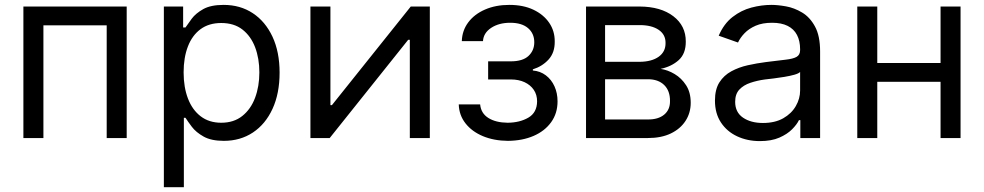

<svg xmlns="http://www.w3.org/2000/svg" viewBox="-20 -573 4084 797"><path d="M505.9 -545.9V0H422.9V-467.8H160.2V0H77.1V-545.9Z M660.2 204.1V-545.9H740.2V-459H750Q759.3 -473.1 775.9 -495.4Q792.5 -517.6 823.7 -535.2Q855 -552.7 908.2 -552.7Q977.1 -552.7 1029.3 -518.3Q1081.5 -483.9 1111.1 -420.7Q1140.6 -357.4 1140.6 -271.5Q1140.6 -185.1 1111.3 -121.3Q1082 -57.6 1029.8 -22.9Q977.5 11.7 909.2 11.7Q856.9 11.7 825.2 -6.1Q793.5 -23.9 776.4 -46.6Q759.3 -69.3 750 -84H743.2V204.1ZM898.4 -63.5Q950.7 -63.5 985.8 -91.6Q1021 -119.6 1038.8 -167Q1056.6 -214.4 1056.6 -272.5Q1056.6 -330.1 1039.1 -376.5Q1021.5 -422.9 986.6 -450.2Q951.7 -477.5 898.4 -477.5Q847.2 -477.5 812.5 -451.9Q777.8 -426.3 760 -380.1Q742.2 -334 742.2 -272.5Q742.2 -210.9 760.3 -163.8Q778.3 -116.7 813.2 -90.1Q848.1 -63.5 898.4 -63.5Z M1764.2 0H1681.2V-407.7H1674.3L1348.6 0H1268.6V-545.9H1351.6V-136.7H1357.9L1685.1 -545.9H1764.2Z M1884.3 -139.6H1973.1Q1976.6 -102.5 2007.3 -83.3Q2038.1 -64 2087.4 -63.5Q2137.7 -64 2173.3 -84.7Q2209 -105.5 2209.5 -152.3Q2209.5 -179.7 2195.8 -200Q2182.1 -220.2 2157.7 -231.7Q2133.3 -243.2 2100.1 -243.2H2006.3V-318.4H2100.1Q2149.9 -318.4 2173.8 -340.8Q2197.8 -363.3 2197.8 -397.5Q2197.8 -434.1 2171.9 -456.3Q2146 -478.5 2098.1 -478.5Q2050.8 -478.5 2018.8 -457.3Q1986.8 -436 1984.9 -402.3H1897Q1898.4 -446.3 1923.8 -480.2Q1949.2 -514.2 1993.4 -533.4Q2037.6 -552.7 2094.2 -552.7Q2151.9 -552.7 2194.1 -532.7Q2236.3 -512.7 2259.8 -478.3Q2283.2 -443.8 2282.7 -400.4Q2283.2 -354.5 2257.1 -325.9Q2231 -297.4 2191.9 -285.2V-280.3Q2222.7 -277.8 2245.8 -260.3Q2269 -242.7 2281.7 -214.6Q2294.4 -186.5 2294.4 -152.3Q2294.4 -102.5 2267.8 -65.7Q2241.2 -28.8 2194.8 -8.8Q2148.4 11.2 2088.4 11.7Q2030.3 11.2 1984.6 -7.8Q1939 -26.9 1912.4 -60.8Q1885.7 -94.7 1884.3 -139.6Z M2412.6 0V-545.9H2635.3Q2723.1 -545.4 2775.1 -505.6Q2827.1 -465.8 2826.7 -400.4Q2827.1 -350.6 2797.6 -323.7Q2768.1 -296.9 2722.2 -287.1Q2752 -282.7 2780.5 -265.6Q2809.1 -248.5 2828.1 -219Q2847.2 -189.5 2847.2 -146.5Q2847.2 -104.5 2825.7 -71.3Q2804.2 -38.1 2764.6 -19Q2725.1 0 2669.4 0ZM2491.7 -77.1H2669.4Q2712.4 -76.7 2737.1 -97.2Q2761.7 -117.7 2761.2 -153.3Q2761.7 -195.8 2737.1 -220Q2712.4 -244.1 2669.4 -244.1H2491.7ZM2491.7 -316.4H2635.3Q2685.5 -316.9 2714.4 -337.6Q2743.2 -358.4 2742.7 -394.5Q2743.2 -429.2 2714.4 -449Q2685.5 -468.8 2635.3 -468.8H2491.7Z M3134.3 12.7Q3082.5 12.7 3040 -7.1Q2997.6 -26.9 2972.7 -64.5Q2947.8 -102.1 2947.8 -155.3Q2947.8 -202.1 2966.3 -231.2Q2984.9 -260.3 3015.9 -277.1Q3046.9 -293.9 3084.2 -302.2Q3121.6 -310.5 3159.7 -315.4Q3209.5 -321.8 3240.7 -325.2Q3272 -328.6 3286.6 -336.9Q3301.3 -345.2 3301.3 -365.2V-368.2Q3301.3 -403.3 3288.3 -428Q3275.4 -452.6 3249.5 -465.6Q3223.6 -478.5 3185.1 -478.5Q3145 -478.5 3116.9 -466.3Q3088.9 -454.1 3070.8 -435.3Q3052.7 -416.5 3043.5 -396.5L2963.4 -424.8Q2984.9 -474.6 3020.8 -502.4Q3056.6 -530.3 3098.9 -541.5Q3141.1 -552.7 3182.1 -552.7Q3208.5 -552.7 3242.7 -546.6Q3276.9 -540.5 3309.3 -521.2Q3341.8 -502 3363 -463.1Q3384.3 -424.3 3384.3 -359.4V0H3302.2V-74.2H3296.4Q3288.1 -56.6 3268.1 -36.4Q3248 -16.1 3215.1 -1.7Q3182.1 12.7 3134.3 12.7ZM3147 -62.5Q3196.8 -62.5 3231.2 -82Q3265.6 -101.6 3283.4 -132.6Q3301.3 -163.6 3301.3 -197.3V-274.4Q3295.9 -268.1 3277.8 -262.9Q3259.8 -257.8 3236.3 -253.9Q3212.9 -250 3190.9 -247.3Q3168.9 -244.6 3155.8 -243.2Q3123 -238.8 3094.7 -229.2Q3066.4 -219.7 3049.1 -201.2Q3031.7 -182.6 3031.7 -150.4Q3031.7 -106.9 3064.2 -84.7Q3096.7 -62.5 3147 -62.5Z M3902.8 -311.5V-233.4H3602.1V-311.5ZM3621.6 -545.9V0H3538.6V-545.9ZM3967.3 -545.9V0H3884.3V-545.9Z"/></svg>

Font: Inter
Style: Regular
Weight: 400
Designer: Rasmus Andersson
Foundry: rsms
Version: Version 4.000;git-8c9346024